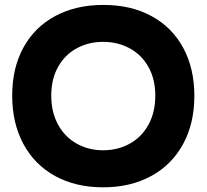

<svg xmlns="http://www.w3.org/2000/svg" viewBox="-20 -762 852 792"><path d="M30.3 -367.7Q30.3 -481.9 76.9 -566.4Q123.5 -650.9 208.7 -696.3Q293.9 -741.7 406.2 -741.7Q520 -741.7 604.7 -695.8Q689.5 -649.9 735.6 -564.9Q781.7 -480 781.7 -366.7Q781.7 -252.4 734.9 -167Q688 -81.5 602.8 -35.4Q517.6 10.7 405.3 10.7Q292 10.7 207 -36.1Q122.1 -83 76.2 -168.7Q30.3 -254.4 30.3 -367.7ZM405.3 -142.1Q465.8 -142.1 514.9 -169.2Q564 -196.3 592.3 -247.3Q620.6 -298.3 620.6 -367.7Q620.6 -435.5 592.3 -485.8Q564 -536.1 514.9 -562.7Q465.8 -589.4 405.3 -589.4Q345.7 -589.4 296.9 -563Q248 -536.6 219.7 -486.3Q191.4 -436 191.4 -367.7Q191.4 -298.8 219.7 -247.6Q248 -196.3 296.9 -169.2Q345.7 -142.1 405.3 -142.1Z"/></svg>

Font: Glacial Indifference
Style: Bold
Weight: 700
Designer: Alfredo Marco Pradil
Foundry: Alfredo Marco Pradil
Version: Version 1.312